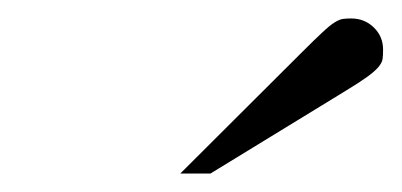

<svg xmlns="http://www.w3.org/2000/svg" viewBox="-20 -728 435 208"><path d="M208 -540H175.3L307.1 -671.4Q320.8 -685.1 328.9 -692.6Q336.9 -700.2 342.3 -703.6Q347.7 -707 351.6 -707.5Q355.5 -708 360.4 -708Q375 -708 385 -698.2Q395 -688.5 395 -674.3Q395 -668.5 394.5 -664.3Q394 -660.2 389.9 -655.3Q385.7 -650.4 377.2 -644.3Q368.7 -638.2 352.5 -628.4Z"/></svg>

Font: XB Kayhan
Style: Italic
Weight: 400
Italic angle: -12°
Designer: Behnam
Foundry: Irmug
Version: Version 7.300 2009